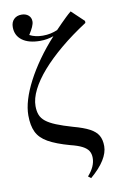

<svg xmlns="http://www.w3.org/2000/svg" viewBox="-109 -862 694 1148"><g transform="rotate(-10 237.5 -287.5)"><path d="M348 230 331 217Q355 190 366.5 164Q378 138 378 112Q378 87 367 69.5Q356 52 330 38.5Q304 25 259 14Q176 -9 128.5 -36Q81 -63 62 -103Q43 -143 43 -204Q43 -248 58.5 -299.5Q74 -351 104 -408.5Q134 -466 176.5 -526Q219 -586 273 -645Q253 -638 233 -634.5Q213 -631 191 -631Q121 -631 82 -660Q43 -689 43 -740Q43 -770 60.5 -787.5Q78 -805 107 -805Q133 -805 149 -791Q165 -777 165 -754Q165 -740 156.5 -721Q148 -702 132 -677Q149 -668 169 -663.5Q189 -659 212 -659Q237 -659 258.5 -663.5Q280 -668 301 -677Q319 -696 335 -712Q351 -728 367 -743.5Q383 -759 400 -773L475 -702V-690Q387 -633 317 -574.5Q247 -516 197.5 -459.5Q148 -403 121.5 -350Q95 -297 95 -252Q95 -220 104 -197.5Q113 -175 135 -157.5Q157 -140 196 -124Q235 -108 294 -91Q357 -74 392.5 -55Q428 -36 443 -10Q458 16 458 55Q458 95 430.5 139Q403 183 348 230Z"/></g></svg>

Font: Literata 60pt Medium
Style: Regular
Weight: 500
Designer: Latin by Veronika Burian and Jose Scaglione. Greek by Irene Vlachou. Cyrillic by Vera Evstafieva.
Foundry: TypeTogether
Version: Version 3.103;gftools[0.9.29]